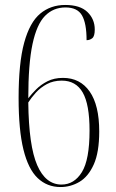

<svg xmlns="http://www.w3.org/2000/svg" viewBox="-20 -744 469 774"><path d="M224 10Q170 10 132 -26Q94 -62 74.5 -141Q55 -220 55 -349Q55 -490 77.5 -572Q100 -654 142 -689Q184 -724 243 -724Q303 -724 332.5 -695.5Q362 -667 362 -625Q362 -598 352 -590Q342 -582 329 -582Q329 -650 310.5 -682Q292 -714 244 -714Q195 -714 161.5 -680Q128 -646 111 -566Q94 -486 94 -348Q107 -365 126 -384Q145 -403 171.5 -416.5Q198 -430 234 -430Q303 -430 341.5 -375Q380 -320 380 -214Q380 -130 358 -81Q336 -32 300.5 -11Q265 10 224 10ZM228 0Q279 0 310 -50Q341 -100 341 -218Q341 -323 313.5 -371Q286 -419 229 -419Q195 -419 169 -405Q143 -391 124.5 -370.5Q106 -350 94 -331Q96 -156 130 -78Q164 0 228 0Z"/></svg>

Font: Noto Serif Display ExtraCondensed ExtraLight
Style: Regular
Weight: 200
Width: 2
Designer: Monotype Design Team
Foundry: Monotype Imaging Inc.
Version: Version 2.009